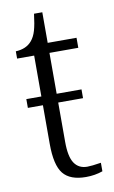

<svg xmlns="http://www.w3.org/2000/svg" viewBox="-79 -700 449 754"><g transform="rotate(-10 145.5 -323.5)"><path d="M269 -35V-1Q238 10 202 10Q139 10 111.5 -24Q84 -58 84 -143V-297H24V-332H84V-495H16V-524Q58 -526 80 -552Q93 -567 100 -591Q107 -615 112 -657H145V-535H260V-495H145V-332H244V-297H145V-140Q145 -81 162.5 -55Q180 -29 214 -29Q231 -29 269 -35Z"/></g></svg>

Font: Noto Serif NarrowLight
Style: Regular
Weight: 300
Width: 4
Designer: Monotype Design Team
Foundry: Monotype Imaging Inc.
Version: Version 1.001